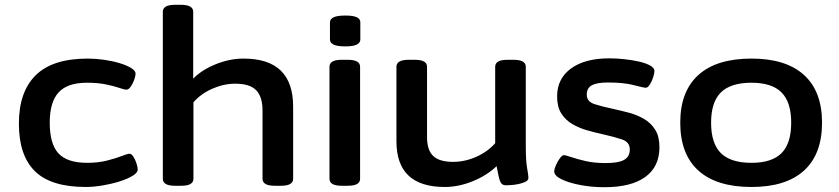

<svg xmlns="http://www.w3.org/2000/svg" viewBox="-20 -775 3507 803"><path d="M339 7Q193 7 126 -59Q59 -125 59 -258Q59 -391 129.5 -460.5Q200 -530 347 -530Q380 -530 415 -525Q450 -520 480 -511Q510 -502 528.5 -490.5Q547 -479 547 -467Q547 -458 541.5 -442Q536 -426 527 -413Q518 -400 509 -400Q500 -400 478.5 -407.5Q457 -415 423 -422Q389 -429 344 -429Q262 -429 225 -388.5Q188 -348 188 -262Q188 -173 224.5 -133.5Q261 -94 345 -94Q391 -94 428 -103.5Q465 -113 489 -122.5Q513 -132 522 -132Q530 -132 538 -119.5Q546 -107 551 -91Q556 -75 556 -66Q556 -53 535 -40Q514 -27 481 -16.5Q448 -6 410 0.5Q372 7 339 7Z M714 2Q686 2 673.5 -5.5Q661 -13 661 -27V-726Q661 -740 673.5 -747.5Q686 -755 714 -755H734Q763 -755 775.5 -747.5Q788 -740 788 -726V-446Q824 -483 882.5 -506.5Q941 -530 999 -530Q1206 -530 1206 -329V-27Q1206 -13 1193.5 -5.5Q1181 2 1153 2H1131Q1103 2 1090.5 -5.5Q1078 -13 1078 -27V-312Q1078 -371 1051 -398Q1024 -425 964 -425Q916 -425 868 -404Q820 -383 789 -347V-27Q789 -13 776.5 -5.5Q764 2 736 2Z M1411 2Q1383 2 1370.5 -5.5Q1358 -13 1358 -27V-496Q1358 -510 1370.5 -517.5Q1383 -525 1411 -525H1433Q1461 -525 1473.5 -517.5Q1486 -510 1486 -496V-27Q1486 -13 1473.5 -5.5Q1461 2 1433 2ZM1424 -581Q1390 -581 1375 -588.5Q1360 -596 1360 -610V-682Q1360 -695 1375 -702.5Q1390 -710 1424 -710Q1457 -710 1472 -703Q1487 -696 1487 -682V-610Q1487 -596 1472 -588.5Q1457 -581 1424 -581Z M1840 7Q1638 7 1638 -184V-496Q1638 -510 1650.5 -517.5Q1663 -525 1691 -525H1713Q1741 -525 1753.5 -517.5Q1766 -510 1766 -496V-201Q1766 -147 1792 -122.5Q1818 -98 1875 -98Q1924 -98 1971.5 -119Q2019 -140 2051 -176V-496Q2051 -510 2063.5 -517.5Q2076 -525 2104 -525H2126Q2154 -525 2166.5 -517.5Q2179 -510 2179 -496V-166Q2179 -101 2184.5 -72Q2190 -43 2190 -31Q2190 -21 2178 -15Q2166 -9 2149.5 -5.5Q2133 -2 2118 -1Q2103 0 2096 0Q2078 0 2071.5 -17Q2065 -34 2057 -80Q2016 -41 1957 -17Q1898 7 1840 7Z M2507 8Q2456 8 2408 -1Q2360 -10 2329 -25Q2298 -40 2298 -58Q2298 -68 2305 -84Q2312 -100 2321.5 -113Q2331 -126 2338 -126Q2346 -126 2369 -118Q2392 -110 2428.5 -101.5Q2465 -93 2513 -93Q2567 -93 2590.5 -106.5Q2614 -120 2614 -150Q2614 -181 2581 -192Q2548 -203 2499 -214Q2467 -221 2434 -230.5Q2401 -240 2373 -256.5Q2345 -273 2327.5 -300.5Q2310 -328 2310 -372Q2310 -446 2368 -488.5Q2426 -531 2528 -531Q2558 -531 2591 -527.5Q2624 -524 2652.5 -517.5Q2681 -511 2699 -501Q2717 -491 2717 -478Q2717 -468 2711.5 -451Q2706 -434 2697.5 -421Q2689 -408 2681 -408Q2672 -408 2630.5 -419Q2589 -430 2522 -430Q2477 -430 2455.5 -418.5Q2434 -407 2434 -379Q2434 -350 2466.5 -339.5Q2499 -329 2547 -319Q2579 -312 2612.5 -303Q2646 -294 2674.5 -277Q2703 -260 2720.5 -232Q2738 -204 2738 -159Q2738 -78 2679 -35Q2620 8 2507 8Z M3123 7Q2977 7 2901 -61.5Q2825 -130 2825 -262Q2825 -393 2901 -461.5Q2977 -530 3123 -530Q3267 -530 3342.5 -461.5Q3418 -393 3418 -262Q3418 -130 3342.5 -61.5Q3267 7 3123 7ZM3123 -94Q3208 -94 3248.5 -134.5Q3289 -175 3289 -262Q3289 -348 3248.5 -388.5Q3208 -429 3123 -429Q3036 -429 2995 -388.5Q2954 -348 2954 -262Q2954 -175 2995 -134.5Q3036 -94 3123 -94Z"/></svg>

Font: Asap Expanded SemiBold
Style: Regular
Weight: 600
Width: 7
Designer: Pablo Cosgaya
Foundry: Omnibus-Type
Version: Version 3.001; ttfautohint (v1.8.4.7-5d5b)